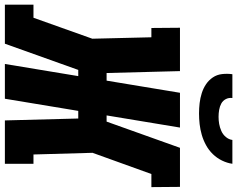

<svg xmlns="http://www.w3.org/2000/svg" viewBox="-118 -880 995 806"><g transform="rotate(90 380.0 -477.5)"><path d="M-3 0V-120H52L140 -367L134 -615H95L94 -735H276L284 -427H316L367 -735H513L462 -427H488L598 -735H762L763 -615H708L619 -368L626 -120H665V0H483L475 -308H443L392 0H246L297 -308H271L161 0ZM454 -815Q432 -815 410.5 -817.5Q389 -820 368.5 -826.5Q348 -833 331 -844.5Q314 -856 302.5 -873Q291 -890 288.5 -911.5Q286 -933 289 -955H389Q387 -940 393.5 -927.5Q400 -915 412 -908.5Q424 -902 438.5 -899.5Q453 -897 468 -897Q483 -897 497.5 -899.5Q512 -902 527 -908.5Q542 -915 552.5 -927.5Q563 -940 565 -955H665Q662 -933 651.5 -911.5Q641 -890 624.5 -873Q608 -856 587 -844.5Q566 -833 543.5 -826.5Q521 -820 498.5 -817.5Q476 -815 454 -815Z"/></g></svg>

Font: Iosevka Etoile Heavy
Style: Italic
Weight: 900
Italic angle: -9°
Designer: Belleve Invis
Foundry: Belleve Invis
Version: Version 22.1.2; ttfautohint (v1.8.4)